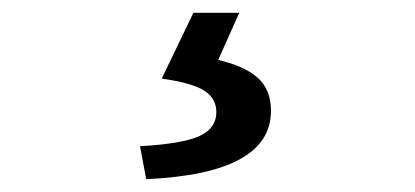

<svg xmlns="http://www.w3.org/2000/svg" viewBox="-20 -23 653 302"><path d="M210 258.8 200.2 207Q267.6 203.1 293.9 190.9Q320.3 178.7 320.3 153.3Q320.3 131.8 301.3 119.6Q282.2 107.4 234.4 100.6L284.2 -2.9H356.4L323.2 71.3Q365.2 81.1 385.7 99.6Q406.2 118.2 406.2 151.4Q406.2 250 210 258.8Z"/></svg>

Font: Gen Shin Gothic Medium
Style: Regular
Weight: 500
Designer: [Source Han Sans]
Ryoko NISHIZUKA  (kana & ideographs); Paul D. Hunt (Latin, Greek & Cyrillic); Wenlong ZHANG  (bopomofo
Version: Version 1.002.20150607